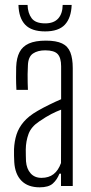

<svg xmlns="http://www.w3.org/2000/svg" viewBox="-20 -776 381 801"><path d="M145.5 5.5Q96.5 5.5 69.5 -22Q42.5 -49.5 39.5 -100Q39 -115 38.5 -126.8Q38 -138.5 38.5 -153.5Q40 -187 49 -215Q58 -243 78.8 -267.5Q99.5 -292 137 -313.5Q158.5 -326 185.5 -339.2Q212.5 -352.5 235 -362V-499.5Q235 -535 220.5 -550.5Q206 -566 168.5 -566Q137.5 -566 117.8 -552.8Q98 -539.5 96.5 -504.5Q95.5 -485.5 95.2 -466.2Q95 -447 95.5 -430.2Q96 -413.5 96.5 -401H48.5Q47 -429 47 -452.5Q47 -476 47.5 -497Q49 -534.5 61.5 -558.5Q74 -582.5 100.5 -594.5Q127 -606.5 171.5 -606.5Q214.5 -606.5 239 -594.8Q263.5 -583 273.5 -557.5Q283.5 -532 283.5 -492V0H234.5V-51.5H228Q218 -26 200.2 -10.2Q182.5 5.5 145.5 5.5ZM153 -34Q183.5 -34 203.5 -49.5Q223.5 -65 234.5 -96L235 -318.5Q215 -311 194 -300.2Q173 -289.5 143 -269Q110 -247 99 -217Q88 -187 87.5 -152.5Q87.5 -138.5 87.8 -125.8Q88 -113 88.5 -103Q91 -71.5 107.8 -52.8Q124.5 -34 153 -34ZM168.5 -645Q111.5 -645 85 -673Q58.5 -701 57 -755.5H95Q96 -721.5 112 -700Q128 -678.5 168.5 -678.5Q204.5 -678.5 222.8 -698.8Q241 -719 241.5 -755.5H279Q277 -701.5 250.8 -673.2Q224.5 -645 168.5 -645Z"/></svg>

Font: Big Shoulders Text ExtraLight
Style: Regular
Weight: 250
Version: Version 2.002